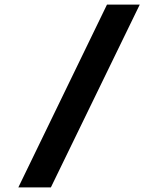

<svg xmlns="http://www.w3.org/2000/svg" viewBox="-20 -720 690 838"><path d="M60 98 447 -700H590L202 98Z"/></svg>

Font: Azeret Mono SemiBold
Style: Regular
Weight: 600
Designer: Martin Vácha
Foundry: Displaay
Version: Version 1.002